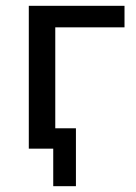

<svg xmlns="http://www.w3.org/2000/svg" viewBox="-20 -511 468 660"><path d="M163 129V0H85V-70H241V129ZM79 0V-491H408V-417H170V0Z"/></svg>

Font: Nunito Sans 10pt SemiCondensed Medium
Style: Regular
Weight: 500
Width: 4
Designer: Vernon Adams
Foundry: Vernon Adams
Version: Version 3.101;gftools[0.9.27]